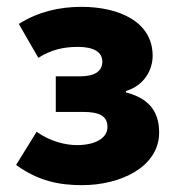

<svg xmlns="http://www.w3.org/2000/svg" viewBox="-20 -529 518 561"><path d="M220 12C332 12 445 -41 445 -142C445 -209 409 -243 348 -259V-263C403 -280 426 -326 426 -366C426 -466 327 -509 218 -509C152 -509 90 -494 35 -459L92 -360C130 -384 166 -392 208 -392C255 -392 279 -376 279 -349C279 -321 257 -306 214 -306H143V-202H223C272 -202 294 -189 294 -158C294 -124 256 -105 205 -105C171 -105 126 -116 87 -144L27 -47C92 0 153 12 220 12Z"/></svg>

Font: DAIFUKU Sans
Style: Bold
Weight: 700
Designer: Original font ‘Source Han Sans JP’ : Paul D. Hunt
Foundry: Daifuku
Version: Version 1.000